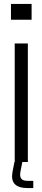

<svg xmlns="http://www.w3.org/2000/svg" viewBox="-20 -820 212 972"><path d="M35.5 -720V-800H140V-720ZM54.5 0V-600H121V0ZM148.5 132H119.5Q74.5 132 55.2 112.2Q36 92.5 43 52L53 0H93L83 52Q79.5 74.5 88 85Q96.5 95.5 119.5 95.5H148.5Z"/></svg>

Font: Big Shoulders Display Thin
Style: Regular
Weight: 400
Version: Version 2.002